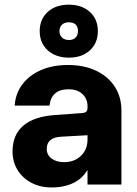

<svg xmlns="http://www.w3.org/2000/svg" viewBox="-20 -794 590 826"><path d="M235.8 -660.1Q235.8 -677.8 246.7 -687.9Q257.7 -698 275.8 -698Q315.4 -698 315.4 -660Q315.4 -642.8 305.2 -632.3Q295 -621.9 276.7 -621.9Q258 -621.9 246.9 -632.3Q235.8 -642.8 235.8 -660.1ZM401 -660.1Q401 -711.4 366.6 -742.6Q332.3 -773.9 275.8 -773.9Q219.7 -773.9 185.3 -742.7Q150.8 -711.5 150.8 -660.1Q150.8 -608.7 185.5 -577.4Q220.2 -546 276.8 -546Q332.5 -546 366.7 -577.4Q401 -608.8 401 -660.1ZM502.4 -318.5Q502.4 -377.3 473.6 -421.4Q444.7 -465.6 393.1 -490Q341.5 -514.4 272 -514.4Q206.7 -514.4 156.6 -492.6Q106.4 -470.8 76.5 -431.5Q46.7 -392.3 43.2 -339.8H192.9Q201.1 -409.9 274.9 -409.9Q312.8 -409.9 334.6 -389.4Q356.5 -368.9 356.5 -336.9V0H502.4ZM384.6 -186 356.5 -193.2Q356.5 -150.6 328.1 -123.5Q299.8 -96.4 256.1 -96.4Q222.5 -96.4 201.8 -112Q181.1 -127.7 181.1 -153.4Q181.1 -202.4 242.2 -205.8L357.8 -212.3L356.5 -329.8Q356.5 -318.4 350.4 -313.1Q344.3 -307.9 328.9 -307.3L219.6 -299.4Q128.4 -293.6 81.2 -254.2Q34 -214.8 34 -142.5Q34 -97.6 55.6 -62.6Q77.3 -27.5 115.2 -7.6Q153.1 12.4 201.9 12.4Q258.1 12.4 299.1 -8.5Q340 -29.4 362.3 -73.3Q384.6 -117.2 384.6 -186Z"/></svg>

Font: Overused Grotesk Light
Style: Regular
Weight: 300
Designer: RandomMaerks
Version: Version 0.005